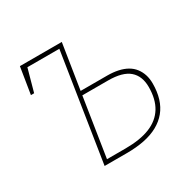

<svg xmlns="http://www.w3.org/2000/svg" viewBox="-122 -650 785 778"><g transform="rotate(-30 271.0 -261.0)"><path d="M156 0 235 -506 244 -503H78L87 -510L56 -398H41L61 -522H257L223 -306L219 -312H348Q376 -312 399 -307Q422 -302 439.5 -292Q457 -282 468.5 -267Q480 -252 486 -233.5Q492 -215 492 -192Q492 -154 482.5 -123Q473 -92 454 -69Q435 -46 407 -30.5Q379 -15 342 -7.5Q305 0 259 0ZM177 -12 172 -19H264Q334 -19 379.5 -37.5Q425 -56 448 -93.5Q471 -131 471 -188Q471 -239 440 -266Q409 -293 341 -293H215L222 -300Z"/></g></svg>

Font: Bitter Thin
Style: Italic
Weight: 100
Italic angle: -9°
Designer: Sol Matas, and Bitter project Authors
Foundry: Sol Matas
Version: Version 2.002